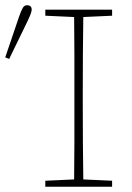

<svg xmlns="http://www.w3.org/2000/svg" viewBox="-44 -713 504 733"><path d="M129 -653V-676H384V-653L274 -648Q273 -579 272.5 -510Q272 -441 272 -370V-307Q272 -237 272.5 -167Q273 -97 274 -28L384 -23V0H129V-23L239 -28Q240 -97 240 -167Q240 -237 240 -307V-370Q240 -441 240 -510Q240 -579 239 -648ZM-24 -494 29 -650Q37 -673 43 -683Q49 -693 59 -693Q77 -693 77 -676Q77 -665 61 -632L-9 -488Z"/></svg>

Font: Source Serif 4 SmText ExtraLight
Style: Regular
Weight: 200
Designer: Frank Grießhammer
Foundry: Adobe
Version: Version 4.005;hotconv 1.1.0;makeotfexe 2.6.0